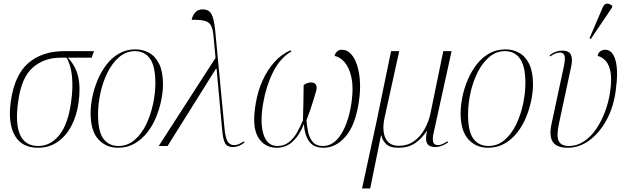

<svg xmlns="http://www.w3.org/2000/svg" viewBox="-20 -825 3545 1085"><path d="M195 10Q103 10 63.5 -59.5Q24 -129 41 -252Q62 -402 140.5 -469Q219 -536 342 -536H511L498 -499H363Q407 -454 421.5 -392.5Q436 -331 424 -245Q413 -169 382.5 -112Q352 -55 304.5 -22.5Q257 10 195 10ZM196 0Q266 0 315.5 -62Q365 -124 382 -250Q393 -326 387 -391.5Q381 -457 356 -499H322Q229 -499 165 -443Q101 -387 83 -253Q65 -129 93 -64.5Q121 0 196 0Z M647 10Q579 10 535.5 -38Q492 -86 492 -185Q492 -228 502 -277Q512 -326 532 -373.5Q552 -421 582 -460Q612 -499 653 -522.5Q694 -546 745 -546Q788 -546 823.5 -526Q859 -506 880 -462.5Q901 -419 901 -348Q901 -306 891 -257.5Q881 -209 861.5 -161.5Q842 -114 811.5 -75.5Q781 -37 740 -13.5Q699 10 647 10ZM649 0Q701 0 740.5 -34Q780 -68 806 -122Q832 -176 845 -238Q858 -300 858 -356Q858 -450 828 -493Q798 -536 743 -536Q693 -536 654 -503Q615 -470 588 -416Q561 -362 547.5 -299.5Q534 -237 534 -178Q534 -80 565 -40Q596 0 649 0Z M877 0 1198 -498 1187 -615Q1184 -657 1173.5 -678.5Q1163 -700 1137.5 -707Q1112 -714 1063 -713Q1068 -738 1083.5 -755Q1099 -772 1126 -772Q1160 -772 1175 -745.5Q1190 -719 1197 -643L1248 -106Q1253 -49 1265.5 -27Q1278 -5 1303 -5Q1319 -5 1334 -12.5Q1349 -20 1359 -27L1362 -20Q1330 6 1297 6Q1264 6 1252 -15Q1240 -36 1235 -95L1204 -436H1200L927 0Z M1544 10Q1473 10 1437.5 -51.5Q1402 -113 1426 -245Q1437 -311 1464 -370.5Q1491 -430 1531 -474.5Q1571 -519 1622 -541L1626 -534Q1562 -496 1523 -417.5Q1484 -339 1468 -246Q1448 -135 1468.5 -67.5Q1489 0 1548 0Q1585 0 1612 -21Q1639 -42 1658 -75.5Q1677 -109 1692 -145Q1694 -201 1694.5 -247.5Q1695 -294 1696 -344Q1716 -359 1737 -359Q1759 -359 1766 -345Q1773 -331 1766 -309Q1761 -291 1751.5 -260Q1742 -229 1731 -197.5Q1720 -166 1712 -146Q1714 -114 1721 -80Q1728 -46 1747.5 -23Q1767 0 1806 0Q1866 0 1908.5 -68Q1951 -136 1967 -250Q1978 -332 1966 -387Q1954 -442 1928 -472.5Q1902 -503 1871 -509Q1874 -525 1885.5 -534.5Q1897 -544 1912 -544Q1941 -544 1963 -520.5Q1985 -497 1998 -456.5Q2011 -416 2014 -364.5Q2017 -313 2009 -257Q1990 -121 1934.5 -55.5Q1879 10 1808 10Q1752 10 1726.5 -26.5Q1701 -63 1697 -124Q1674 -63 1635.5 -26.5Q1597 10 1544 10Z M2026 240 2107 -134 2190 -536H2236L2153 -159Q2138 -89 2158 -45Q2178 -1 2234 -1Q2282 -1 2318.5 -26.5Q2355 -52 2379 -94.5Q2403 -137 2413 -186L2485 -536H2532L2430 -72Q2423 -40 2428 -22.5Q2433 -5 2455 -5Q2467 -5 2479.5 -10.5Q2492 -16 2509 -27L2512 -20Q2474 6 2440 6Q2405 6 2393.5 -15Q2382 -36 2393 -84H2391Q2362 -40 2324.5 -15Q2287 10 2232 10Q2182 10 2160.5 -12.5Q2139 -35 2135 -60H2133L2072 240Z M2738 10Q2670 10 2626.5 -38Q2583 -86 2583 -185Q2583 -228 2593 -277Q2603 -326 2623 -373.5Q2643 -421 2673 -460Q2703 -499 2744 -522.5Q2785 -546 2836 -546Q2879 -546 2914.5 -526Q2950 -506 2971 -462.5Q2992 -419 2992 -348Q2992 -306 2982 -257.5Q2972 -209 2952.5 -161.5Q2933 -114 2902.5 -75.5Q2872 -37 2831 -13.5Q2790 10 2738 10ZM2740 0Q2792 0 2831.5 -34Q2871 -68 2897 -122Q2923 -176 2936 -238Q2949 -300 2949 -356Q2949 -450 2919 -493Q2889 -536 2834 -536Q2784 -536 2745 -503Q2706 -470 2679 -416Q2652 -362 2638.5 -299.5Q2625 -237 2625 -178Q2625 -80 2656 -40Q2687 0 2740 0Z M3188 10Q3126 10 3104 -23Q3082 -56 3097 -126L3167 -453Q3176 -496 3169.5 -512Q3163 -528 3144 -528Q3134 -528 3121 -523.5Q3108 -519 3089 -506L3086 -513Q3103 -526 3120.5 -532.5Q3138 -539 3156 -539Q3195 -539 3206 -516Q3217 -493 3208 -450L3139 -128Q3123 -53 3138 -26.5Q3153 0 3194 0Q3241 0 3280.5 -26.5Q3320 -53 3350 -97.5Q3380 -142 3400 -196.5Q3420 -251 3428 -307Q3438 -377 3430 -419Q3422 -461 3402 -482Q3382 -503 3357 -509Q3361 -528 3374 -536Q3387 -544 3399 -544Q3442 -544 3458.5 -483Q3475 -422 3459 -309Q3446 -216 3406 -144Q3366 -72 3309.5 -31Q3253 10 3188 10ZM3319 -605 3311 -608 3386 -783Q3395 -805 3411 -804.5Q3427 -804 3440 -792L3439 -783Z"/></svg>

Font: Noto Serif Display SemiCondensed ExtraLight
Style: Italic
Weight: 200
Width: 4
Italic angle: -12°
Designer: Monotype Design Team
Foundry: Monotype Imaging Inc.
Version: Version 2.009